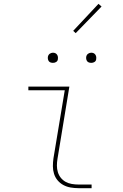

<svg xmlns="http://www.w3.org/2000/svg" viewBox="-20 -982 640 1002"><path d="M389 0Q369 0 348.5 -3.5Q328 -7 310.5 -16.5Q293 -26 280.5 -41Q268 -56 262 -75Q256 -94 256 -114.5Q256 -135 259 -156L318 -511H128V-530H342L280 -153Q277 -135 277 -117.5Q277 -100 282 -83.5Q287 -67 297.5 -54Q308 -41 322.5 -33Q337 -25 354.5 -22Q372 -19 389 -19H458V0ZM456 -654Q450 -654 444 -656Q438 -658 434.5 -663Q431 -668 430 -674Q429 -680 430 -686Q431 -691 433.5 -695Q436 -699 439.5 -701.5Q443 -704 447.5 -705.5Q452 -707 456 -707Q463 -707 468.5 -704.5Q474 -702 477.5 -697Q481 -692 482 -686Q483 -680 482 -674Q482 -669 479.5 -665Q477 -661 473 -658.5Q469 -656 465 -655Q461 -654 456 -654ZM256 -654Q250 -654 244 -656Q238 -658 234.5 -663Q231 -668 230 -674Q229 -680 230 -686Q231 -691 233.5 -695Q236 -699 239.5 -701.5Q243 -704 247.5 -705.5Q252 -707 256 -707Q263 -707 268.5 -704.5Q274 -702 277.5 -697Q281 -692 282 -686Q283 -680 282 -674Q282 -669 279.5 -665Q277 -661 273 -658.5Q269 -656 265 -655Q261 -654 256 -654ZM375 -809 362 -821 494 -962 510 -948Z"/></svg>

Font: Iosevka Curly Thin Extended
Style: Italic
Weight: 100
Width: 7
Italic angle: -9°
Monospace: yes
Designer: Belleve Invis
Foundry: Belleve Invis
Version: Version 11.1.0; ttfautohint (v1.8.3)